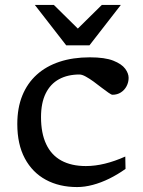

<svg xmlns="http://www.w3.org/2000/svg" viewBox="-20 -747 577 777"><path d="M343.5 -515Q404.5 -515 438.5 -501.5Q472.5 -488 486.5 -469Q500.5 -450 500.5 -432Q500.5 -414 492.2 -398.2Q484 -382.5 469.2 -373Q454.5 -363.5 435 -363.5Q431 -363.5 419 -371.8Q407 -380 391.2 -392.2Q375.5 -404.5 358.8 -416.8Q342 -429 327 -437.2Q312 -445.5 301.5 -445.5Q254 -445.5 219 -426.5Q184 -407.5 165 -369Q146 -330.5 146 -273Q146 -208 166.8 -163.8Q187.5 -119.5 228.2 -97.2Q269 -75 327.5 -75Q365 -75 404.8 -84.8Q444.5 -94.5 487 -113.5L488 -63.5Q456.5 -41 422.5 -24.2Q388.5 -7.5 355.5 1.2Q322.5 10 292 10Q220 10 165.5 -19.5Q111 -49 80.5 -106Q50 -163 50 -245Q50 -310 70.2 -360Q90.5 -410 128.5 -444.5Q166.5 -479 220.8 -497Q275 -515 343.5 -515ZM308.5 -618H281.5L392 -727H469L342 -563.5H248L121 -727H198Z"/></svg>

Font: Newsreader 7pt
Style: Regular
Weight: 400
Designer: Hugues Gentile
Foundry: Production Type
Version: Version 1.003